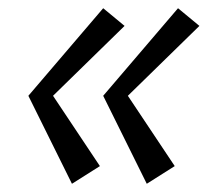

<svg xmlns="http://www.w3.org/2000/svg" viewBox="-20 -518 520 467"><path d="M49 -285 231 -498 283 -455 109 -285 223 -114 155 -71ZM231 -285 413 -498 465 -455 291 -285 405 -114 337 -71Z"/></svg>

Font: Fahkwang
Style: Italic
Weight: 400
Italic angle: -10°
Version: Version 1.000; ttfautohint (v1.6)